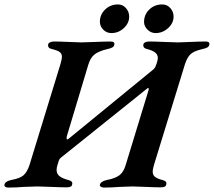

<svg xmlns="http://www.w3.org/2000/svg" viewBox="-54 -841 964 865"><path d="M-34 -9Q-31 -24 -4 -30Q35 -37 51.5 -51Q68 -65 79 -98L218 -551Q225 -576 225 -585Q225 -599 215 -606.5Q205 -614 180 -620Q160 -624 163 -641Q164 -647 172 -650.5Q180 -654 189 -654Q214 -654 258 -652Q296 -650 313 -650Q331 -650 373 -652Q419 -654 444 -654Q464 -654 461 -640Q460 -632 452.5 -627.5Q445 -623 430 -620Q389 -610 371 -595Q353 -580 344 -550L247 -227Q246 -223 246 -218Q246 -213 249 -213Q252 -213 259 -219L633 -525Q644 -533 648 -545L652 -556Q657 -571 657 -580Q657 -594 646 -603.5Q635 -613 609 -620Q589 -624 592 -641Q593 -647 600.5 -650.5Q608 -654 618 -654Q643 -654 687 -652Q729 -650 748 -650Q765 -650 803 -652Q847 -654 872 -654Q892 -654 889 -640Q888 -632 880.5 -627.5Q873 -623 858 -620Q819 -611 804 -596.5Q789 -582 779 -551L640 -99Q634 -80 634 -67Q634 -53 644 -44.5Q654 -36 678 -30Q689 -27 693 -22.5Q697 -18 695 -10Q694 3 670 3Q646 3 602 1Q562 -1 543 -1Q525 -1 485 1Q451 4 414 4Q406 4 400.5 0.5Q395 -3 396 -9Q400 -24 427 -30Q465 -37 484 -51.5Q503 -66 512 -97L615 -434Q617 -440 615.5 -443Q614 -446 610 -443L222 -132Q217 -128 214.5 -124.5Q212 -121 210 -114L205 -98Q201 -86 201 -75Q201 -58 214 -47.5Q227 -37 254 -30Q265 -27 269 -22.5Q273 -18 271 -10Q270 3 246 3Q222 3 176 1Q132 -1 114 -1Q95 -1 53 1Q20 4 -17 4Q-26 4 -30.5 0.5Q-35 -3 -34 -9ZM396 -743Q396 -775 419.5 -798Q443 -821 478 -821Q499 -821 513.5 -804.5Q528 -788 528 -766Q528 -737 504 -714.5Q480 -692 448 -692Q426 -692 411 -707.5Q396 -723 396 -743ZM595 -742Q595 -775 618.5 -798Q642 -821 677 -821Q699 -821 713.5 -804.5Q728 -788 728 -766Q728 -737 703.5 -714.5Q679 -692 647 -692Q626 -692 610.5 -707.5Q595 -723 595 -742Z"/></svg>

Font: EB Garamond SemiBold
Style: Italic
Weight: 600
Italic angle: -17.2°
Designer: Georg Duffner and Octavio Pardo
Foundry: Georg Duffner
Version: Version 1.000